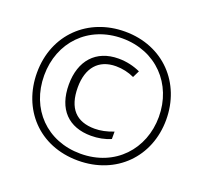

<svg xmlns="http://www.w3.org/2000/svg" viewBox="-126 -869 1082 1023"><g transform="rotate(20 415.0 -357.0)"><path d="M414 9C630 9 782 -145 782 -356C782 -563 635 -723 416 -723C209 -723 49 -576 49 -357C49 -153 190 9 414 9ZM414 -30C223 -30 90 -167 90 -357C90 -544 222 -684 415 -684C607 -684 740 -543 740 -357C740 -174 610 -30 414 -30ZM434 -139C473 -139 511 -146 545 -161V-203C507 -188 472 -181 439 -181C336 -181 280 -238 280 -358C280 -468 335 -533 434 -533C470 -533 506 -525 538 -510L557 -549C520 -566 478 -576 433 -576C305 -576 230 -491 230 -356C230 -215 307 -139 434 -139Z"/></g></svg>

Font: Noto Sans Thai Looped ExtraCondensed Light
Style: Regular
Weight: 300
Width: 2
Designer: Sasikarn Vongin, Ben Mitchell
Foundry: The Fontpad Ltd
Version: Version 1.001